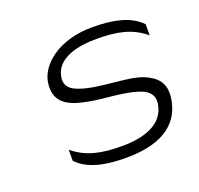

<svg xmlns="http://www.w3.org/2000/svg" viewBox="-87 -557 657 633"><g transform="rotate(-20 241.5 -240.5)"><path d="M97 -342C86 -271 133 -248 200 -236C250 -226 321 -226 370 -209C392 -202 419 -187 413 -150C402 -80 328 -60 256 -60C181 -60 131 -71 85 -109V-70C123 -30 185 -19 255 -19C399 -19 449 -81 460 -150C469 -206 442 -231 402 -248C348 -270 249 -263 184 -287C164 -294 138 -307 144 -342C154 -406 232 -421 295 -421C370 -421 419 -410 465 -372V-411C427 -451 365 -462 295 -462C180 -462 107 -402 97 -342Z"/></g></svg>

Font: Charger Sport
Style: HLObl
Weight: 100
Designer: Jasper
Foundry: Cannot Into Space Fonts
Version: Version 1.1